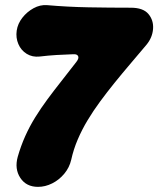

<svg xmlns="http://www.w3.org/2000/svg" viewBox="-20 -635 616 747"><path d="M128 92Q82 92 59 57Q36 22 49 -25Q61 -67 78 -105Q95 -143 117 -178.5Q139 -214 164.5 -248.5Q190 -283 218.5 -319Q247 -355 277 -394Q288 -408 284 -416.5Q280 -425 265 -424Q232 -423 199.5 -421Q167 -419 134 -415Q106 -412 84 -425.5Q62 -439 51.5 -463.5Q41 -488 45 -516Q49 -543 67 -566Q85 -589 110.5 -603Q136 -617 163 -615Q243 -608 325 -606.5Q407 -605 489 -605Q537 -605 557.5 -580.5Q578 -556 575.5 -522.5Q573 -489 550 -461Q518 -423 486.5 -386Q455 -349 425.5 -312.5Q396 -276 369.5 -240Q343 -204 321 -167.5Q299 -131 282.5 -92.5Q266 -54 257 -13Q250 17 230 41Q210 65 183 78.5Q156 92 128 92Z"/></svg>

Font: Winky Sans Black
Style: Italic
Weight: 900
Italic angle: -8.97852°
Designer: Simon Atzbach
Foundry: typofactur
Version: Version 1.205